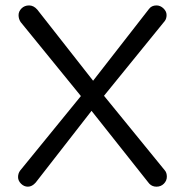

<svg xmlns="http://www.w3.org/2000/svg" viewBox="-20 -702 695 722"><path d="M599.6 -61.5 371.1 -341.8 599.6 -623Q606.4 -631.8 606.4 -645.5Q606.4 -659.2 594.7 -670.4Q583 -681.6 568.4 -681.6Q549.8 -681.6 540 -668L330.1 -398.4L120.1 -666Q106.4 -681.6 89.4 -681.6Q72.3 -681.6 61 -670.4Q49.8 -659.2 49.8 -645Q49.8 -630.9 57.6 -619.1L284.2 -340.8L55.7 -60.5Q47.9 -49.8 47.9 -36.1Q47.9 -22.5 59.1 -11.2Q70.3 0 85 0Q100.6 0 114.3 -15.6L324.2 -285.2L537.1 -16.6L542 -10.7Q552.7 0 568.4 0Q585 0 596.2 -11.2Q607.4 -22.5 607.4 -37.6Q607.4 -52.7 599.6 -61.5Z"/></svg>

Font: FakePearl
Style: Light
Weight: 350
Version: Version 1.2